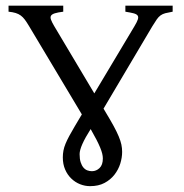

<svg xmlns="http://www.w3.org/2000/svg" viewBox="-20 -635 641 670"><path d="M338.9 -82Q338.9 -89.8 336.7 -98.9Q334.5 -107.9 329.6 -119.9Q324.7 -131.8 316.7 -147.5Q308.6 -163.1 296.4 -184.6Q257.8 -124 257.8 -97.2Q257.8 -80.1 261.5 -68.8Q265.1 -57.6 271 -50.5Q276.9 -43.5 284.7 -40.5Q292.5 -37.6 300.8 -37.6Q315.9 -37.6 327.4 -48.6Q338.9 -59.6 338.9 -82ZM582.5 -594.2Q566.4 -591.3 556.9 -588.9Q547.4 -586.4 540.3 -581.3Q533.2 -576.2 527.1 -567.4Q521 -558.6 511.7 -543.5L341.3 -255.9L349.1 -242.7Q365.7 -215.3 376.7 -195.1Q387.7 -174.8 394.3 -158.9Q400.9 -143.1 403.6 -130.4Q406.2 -117.7 406.2 -105Q406.2 -85 399.7 -64Q393.1 -43 379.4 -25.4Q365.7 -7.8 344.7 3.4Q323.7 14.6 294.4 14.6Q276.4 14.6 259.3 7.8Q242.2 1 228.8 -12Q215.3 -24.9 207.3 -43.5Q199.2 -62 199.2 -85.9Q199.2 -98.1 201.4 -109.6Q203.6 -121.1 208.7 -133.5Q213.9 -146 221.9 -160.9Q230 -175.8 241.2 -194.8L265.6 -235.8L81.1 -544.4Q73.2 -557.6 66.7 -566.4Q60.1 -575.2 52.5 -580.8Q44.9 -586.4 34.7 -589.6Q24.4 -592.8 9.8 -594.2V-615.2H200.7V-594.2Q181.6 -591.8 171.4 -588.6Q161.1 -585.4 158 -580.1Q154.8 -574.7 158 -566.2Q161.1 -557.6 168.9 -544.4L309.1 -309.1L449.2 -543.5Q458 -558.1 460.9 -566.9Q463.9 -575.7 460.2 -580.8Q456.5 -585.9 446 -588.6Q435.5 -591.3 417.5 -594.2V-615.2H582.5Z"/></svg>

Font: Noto Serif Devanagari
Style: Regular
Weight: 400
Designer: Monotype Design Team
Foundry: Monotype Imaging Inc.
Version: Version 1.01